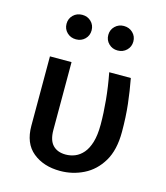

<svg xmlns="http://www.w3.org/2000/svg" viewBox="-116 -860 831 962"><g transform="rotate(15 300.0 -379.0)"><path d="M508 -528Q520 -464.5 527.5 -399Q535 -333.5 535 -255.5Q535 -161.5 499.5 -102.2Q464 -43 407 -14.8Q350 13.5 285.5 13.5Q199.5 13.5 144 -31.8Q88.5 -77 88.5 -168V-528H200.5V-176.5Q200.5 -123 224.5 -98Q248.5 -73 291.5 -73Q316.5 -73 339.8 -82.5Q363 -92 381.8 -113.8Q400.5 -135.5 411.5 -172.2Q422.5 -209 422.5 -263.5Q422.5 -322.5 416 -390Q409.5 -457.5 396 -528ZM192 -644Q164 -644 145.2 -662.2Q126.5 -680.5 126.5 -707.5Q126.5 -734.5 145.2 -752.8Q164 -771 192 -771Q219.5 -771 238 -752.8Q256.5 -734.5 256.5 -707.5Q256.5 -680.5 238 -662.2Q219.5 -644 192 -644ZM407.5 -644Q380.5 -644 361.8 -662.2Q343 -680.5 343 -707.5Q343 -734.5 361.8 -752.8Q380.5 -771 407.5 -771Q435.5 -771 454.2 -752.8Q473 -734.5 473 -707.5Q473 -680.5 454.2 -662.2Q435.5 -644 407.5 -644Z"/></g></svg>

Font: Fira Code Light Medium
Style: Regular
Weight: 500
Monospace: yes
Version: Version 5.002